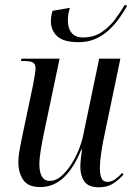

<svg xmlns="http://www.w3.org/2000/svg" viewBox="-20 -785 565 815"><path d="M314 -606Q250 -606 223 -631Q196 -656 196 -696Q196 -715 203 -739L277 -752Q268 -725 268 -699Q268 -665 284 -645.5Q300 -626 332 -626Q378 -626 411.5 -648.5Q445 -671 469 -703.5Q493 -736 510 -765L520 -760Q507 -738 489 -711.5Q471 -685 446 -661Q421 -637 388.5 -621.5Q356 -606 314 -606ZM400 10Q355 10 338 -15Q321 -40 321 -76Q321 -89 323 -110Q325 -131 328 -150H325Q293 -71 250 -31Q207 9 151 9Q99 9 78.5 -21.5Q58 -52 58 -96Q58 -122 64.5 -156.5Q71 -191 77 -219L120 -423Q124 -445 127.5 -465Q131 -485 131 -494Q131 -513 120 -519.5Q109 -526 83 -526H69L71 -536H233L165 -213Q159 -184 153 -147.5Q147 -111 147 -90Q147 -17 191 -17Q216 -17 238.5 -36Q261 -55 280.5 -84.5Q300 -114 313.5 -147.5Q327 -181 333 -210L401 -536H491L418 -186Q413 -160 408.5 -128Q404 -96 404 -73Q404 -44 411 -28.5Q418 -13 436 -13Q453 -13 468 -23.5Q483 -34 499 -51L504 -44Q486 -23 461 -6.5Q436 10 400 10Z"/></svg>

Font: Noto Serif Display Condensed
Style: Italic
Weight: 400
Width: 3
Italic angle: -12°
Designer: Monotype Design Team
Foundry: Monotype Imaging Inc.
Version: Version 2.009